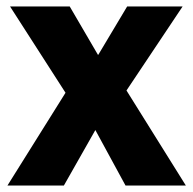

<svg xmlns="http://www.w3.org/2000/svg" viewBox="-20 -561 596 592"><path d="M553 11H367L274 -160L177 11H3L182 -275L11 -541H195L282 -392H283L372 -541H543L370 -282Z"/></svg>

Font: Repo
Style: ExtraBold
Weight: 800
Designer: Stefan Peev
Foundry: Context Ltd
Version: Version 001.000